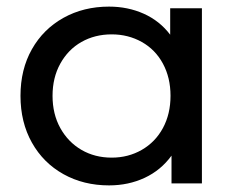

<svg xmlns="http://www.w3.org/2000/svg" viewBox="-20 -555 722 581"><path d="M591 -530H495V-450C473.7 -478 447 -499.2 415 -513.5C383 -527.8 348 -535 310 -535C258.7 -535 212.7 -523.7 172 -501C131.3 -478.3 99.5 -446.7 76.5 -406C53.5 -365.3 42 -318.3 42 -265C42 -211.7 53.5 -164.5 76.5 -123.5C99.5 -82.5 131.3 -50.7 172 -28C212.7 -5.3 258.7 6 310 6C349.3 6 385.3 -1.7 418 -17C450.7 -32.3 477.7 -54.7 499 -84V0H591ZM409 -101.5C381.7 -85.8 351.3 -78 318 -78C284 -78 253.5 -85.8 226.5 -101.5C199.5 -117.2 178.2 -139.2 162.5 -167.5C146.8 -195.8 139 -228.3 139 -265C139 -301.7 146.8 -334.2 162.5 -362.5C178.2 -390.8 199.5 -412.7 226.5 -428C253.5 -443.3 284 -451 318 -451C351.3 -451 381.7 -443.3 409 -428C436.3 -412.7 457.7 -390.8 473 -362.5C488.3 -334.2 496 -301.7 496 -265C496 -228.3 488.3 -195.8 473 -167.5C457.7 -139.2 436.3 -117.2 409 -101.5Z"/></svg>

Font: ICO Headline
Style: Regular
Weight: 500
Designer: Julieta Ulanovsky
Foundry: Julieta Ulanovsky
Version: Version 7.200